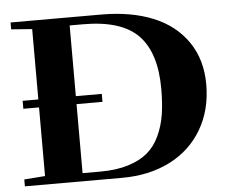

<svg xmlns="http://www.w3.org/2000/svg" viewBox="-49 -719 907 774"><g transform="rotate(-5 404.5 -331.5)"><path d="M21 0V-27.8L105.5 -34.2V-312H42V-344.2H105.5V-628.9L21 -635.3V-663.1H387.7Q507.8 -663.1 596.7 -627Q685.5 -590.8 735.4 -518.6Q785.2 -446.3 785.2 -345.7Q785.2 -242.2 738.5 -163.3Q691.9 -84.5 607.9 -42.2Q523.9 0 414.6 0ZM257.3 -32.7H329.1Q393.6 -32.7 441.4 -47.4Q489.3 -62 520 -87.6Q550.8 -113.3 569.6 -153.3Q588.4 -193.4 595.7 -239Q603 -284.7 603 -343.8Q603 -489.7 534.9 -560.1Q466.8 -630.4 311.5 -630.4H257.3V-344.2H362.3V-312H257.3Z"/></g></svg>

Font: Elstob 14pt
Style: Bold
Weight: 700
Designer: Peter S. Baker
Version: Version 1.015